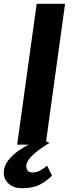

<svg xmlns="http://www.w3.org/2000/svg" viewBox="-39 -767 386 1018"><path d="M52 0 155.5 -747H306L203 0ZM76 231Q35 231 8 207.8Q-19 184.5 -19 149Q-19 113.5 4.8 83Q28.5 52.5 64.5 28.5Q100.5 4.5 138 -12L181 -25.5L224 -10Q100.5 65 100.5 112.5Q100.5 132 109.8 139.8Q119 147.5 133.5 147.5Q155 147.5 172.2 138Q189.5 128.5 211 111.5L237 164.5Q207.5 193.5 171.5 212.2Q135.5 231 76 231Z"/></svg>

Font: Merriweather Sans Italic
Style: Bold
Weight: 700
Italic angle: -7.5°
Designer: Eben Sorkin
Foundry: Eben Sorkin
Version: Version 1.008; ttfautohint (v1.7.19-72a1) -l 8 -r 50 -G 200 